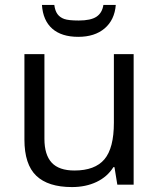

<svg xmlns="http://www.w3.org/2000/svg" viewBox="-20 -757 654 787"><path d="M162.1 -535.2V-188Q162.1 -122.6 191.9 -90.3Q221.7 -58.1 285.2 -58.1Q369.1 -58.1 408 -104Q446.8 -149.9 446.8 -253.9V-535.2H527.8V0H460.9L449.2 -71.8H444.8Q419.9 -32.2 375.7 -11.2Q331.5 9.8 274.9 9.8Q177.2 9.8 128.7 -36.6Q80.1 -83 80.1 -185.1V-535.2ZM300.8 -606Q232.4 -606 194.3 -639.4Q156.2 -672.9 151.9 -736.8H202.6Q205.6 -712.9 215.6 -699.2Q225.6 -685.5 243.4 -679.2Q261.2 -672.9 302.7 -672.9Q352.1 -672.9 375.5 -688.5Q398.9 -704.1 403.8 -736.8H454.6Q449.7 -675.3 408.9 -640.6Q368.2 -606 300.8 -606Z"/></svg>

Font: Open Sans ACDW
Style: acdw
Weight: 400
Foundry: Ascender Corporation
Version: Version 1.10